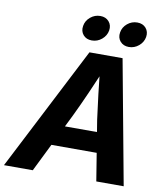

<svg xmlns="http://www.w3.org/2000/svg" viewBox="-130 -1027 958 1109"><g transform="rotate(10 348.5 -472.5)"><path d="M-30.8 0 342.3 -727.5H536.6L671.4 0H510.7L453.6 -352.5Q444.3 -420.4 435.1 -498Q425.8 -575.7 416 -670.4H453.6Q413.6 -576.7 379.4 -499Q345.2 -421.4 312 -352.5L138.2 0ZM155.3 -163.1 175.3 -281.7H559.1L539.1 -163.1ZM560.5 -797.4Q528.3 -797.4 509.8 -818.8Q491.2 -840.3 496.6 -871.6Q501.5 -902.8 527.1 -924.1Q552.7 -945.3 585 -945.3Q617.7 -945.3 636 -924.1Q654.3 -902.8 649.4 -871.6Q644 -840.3 618.4 -818.8Q592.8 -797.4 560.5 -797.4ZM343.3 -797.4Q311 -797.4 292.7 -818.8Q274.4 -840.3 279.8 -871.6Q284.7 -902.8 310.3 -924.1Q335.9 -945.3 368.2 -945.3Q400.4 -945.3 418.9 -924.1Q437.5 -902.8 432.6 -871.6Q427.2 -840.3 401.6 -818.8Q376 -797.4 343.3 -797.4Z"/></g></svg>

Font: Inter 24pt
Style: Bold Italic
Weight: 700
Italic angle: -9.3988°
Version: Version 4.001;git-66647c0bb